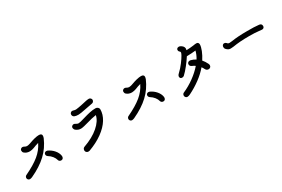

<svg xmlns="http://www.w3.org/2000/svg" viewBox="105 -2004 4790 3257"><g transform="rotate(-30 2500.0 -375.5)"><path d="M711 -584Q643 -425 521.5 -311Q400 -197 207 -108Q197 -103 182.5 -100Q168 -97 162 -97Q143 -97 129.5 -110.5Q116 -124 116 -143Q116 -157 123 -169.5Q130 -182 143 -188Q326 -275 429.5 -360Q533 -445 588 -560Q537 -547 480 -523Q467 -517 440 -511.5Q413 -506 397 -506Q334 -506 292 -544Q283 -551 278.5 -563.5Q274 -576 274 -588Q274 -608 288.5 -620.5Q303 -633 322 -633Q333 -633 347 -626Q377 -608 400 -608Q408 -608 429 -612Q450 -616 459 -620Q593 -670 664 -670Q720 -670 720 -627Q720 -611 711 -584ZM828 -160Q828 -137 816 -122Q804 -107 781 -107Q765 -107 751 -116Q737 -125 733 -140Q722 -182 692.5 -220Q663 -258 616 -287Q605 -294 599 -306Q593 -318 593 -331Q594 -349 606.5 -360.5Q619 -372 638 -372Q652 -372 660 -368Q728 -337 773 -283.5Q818 -230 827 -172Q828 -168 828 -160Z M1313 -696Q1313 -715 1327 -728.5Q1341 -742 1357 -742Q1363 -742 1370 -741Q1377 -740 1382 -738Q1404 -730 1429 -730Q1441 -730 1486.5 -738Q1532 -746 1562 -753Q1617 -766 1649.5 -772.5Q1682 -779 1707 -779Q1725 -779 1739.5 -764.5Q1754 -750 1754 -732Q1754 -715 1742 -699.5Q1730 -684 1712 -682Q1673 -677 1581 -657Q1460 -632 1424 -632Q1376 -632 1347 -644Q1330 -651 1321.5 -664.5Q1313 -678 1313 -696ZM1787 -526Q1787 -428 1727 -331Q1667 -234 1552 -150.5Q1437 -67 1278 -9Q1271 -6 1252 -6Q1235 -6 1218.5 -20Q1202 -34 1202 -56Q1202 -76 1211 -90.5Q1220 -105 1237 -111Q1423 -177 1537 -276Q1651 -375 1672 -480Q1622 -472 1581 -462.5Q1540 -453 1486 -437Q1450 -426 1406.5 -416Q1363 -406 1343 -406Q1315 -406 1292 -414Q1269 -422 1244 -441Q1234 -448 1227 -463Q1220 -478 1220 -493Q1220 -510 1235 -522.5Q1250 -535 1267 -535Q1279 -535 1287 -530Q1311 -516 1325 -510.5Q1339 -505 1352 -505Q1379 -505 1472 -534Q1552 -558 1610.5 -570.5Q1669 -583 1724 -583Q1749 -583 1768 -566Q1787 -549 1787 -526Z M2711 -584Q2643 -425 2521.5 -311Q2400 -197 2207 -108Q2197 -103 2182.5 -100Q2168 -97 2162 -97Q2143 -97 2129.5 -110.5Q2116 -124 2116 -143Q2116 -157 2123 -169.5Q2130 -182 2143 -188Q2326 -275 2429.5 -360Q2533 -445 2588 -560Q2537 -547 2480 -523Q2467 -517 2440 -511.5Q2413 -506 2397 -506Q2334 -506 2292 -544Q2283 -551 2278.5 -563.5Q2274 -576 2274 -588Q2274 -608 2288.5 -620.5Q2303 -633 2322 -633Q2333 -633 2347 -626Q2377 -608 2400 -608Q2408 -608 2429 -612Q2450 -616 2459 -620Q2593 -670 2664 -670Q2720 -670 2720 -627Q2720 -611 2711 -584ZM2828 -160Q2828 -137 2816 -122Q2804 -107 2781 -107Q2765 -107 2751 -116Q2737 -125 2733 -140Q2722 -182 2692.5 -220Q2663 -258 2616 -287Q2605 -294 2599 -306Q2593 -318 2593 -331Q2594 -349 2606.5 -360.5Q2619 -372 2638 -372Q2652 -372 2660 -368Q2728 -337 2773 -283.5Q2818 -230 2827 -172Q2828 -168 2828 -160Z M3762 -278Q3766 -272 3768 -262.5Q3770 -253 3770 -246Q3770 -223 3754.5 -209.5Q3739 -196 3720 -196Q3680 -196 3661 -235Q3650 -259 3630 -286Q3556 -198 3452 -121Q3348 -44 3228 15Q3216 21 3200.5 25.5Q3185 30 3174 30Q3155 30 3141.5 15.5Q3128 1 3128 -19Q3128 -33 3135.5 -46Q3143 -59 3156 -64Q3271 -114 3376.5 -190.5Q3482 -267 3558 -355Q3525 -378 3503 -385Q3463 -402 3463 -436Q3463 -459 3477 -471.5Q3491 -484 3513 -484Q3518 -484 3530 -482Q3576 -471 3623 -442Q3666 -512 3683 -583Q3610 -574 3508 -572Q3466 -506 3408 -432.5Q3350 -359 3295 -308Q3290 -304 3279 -300.5Q3268 -297 3260 -297Q3240 -297 3228.5 -308Q3217 -319 3217 -337Q3217 -364 3246 -390Q3309 -449 3359.5 -516.5Q3410 -584 3435 -629Q3442 -642 3448.5 -657Q3455 -672 3455 -678Q3455 -695 3437 -707Q3423 -717 3423 -741Q3423 -759 3436 -770Q3449 -781 3469 -781Q3475 -781 3482.5 -779.5Q3490 -778 3496 -775Q3559 -743 3559 -693Q3559 -684 3554 -664Q3627 -666 3693 -675Q3732 -682 3755 -682Q3776 -682 3787 -671Q3800 -658 3800 -637Q3800 -591 3772.5 -521.5Q3745 -452 3697 -378Q3736 -333 3762 -278Z M4133 -358Q4121 -371 4121 -398Q4121 -418 4133.5 -432.5Q4146 -447 4163 -447Q4187 -447 4202 -431Q4222 -406 4247 -406Q4270 -406 4300 -411Q4420 -431 4610 -431Q4684 -431 4735.5 -429.5Q4787 -428 4837 -422Q4886 -417 4886 -370Q4886 -350 4873.5 -337.5Q4861 -325 4840 -325Q4819 -325 4779 -331Q4707 -340 4595 -340Q4492 -340 4419 -334.5Q4346 -329 4272 -317Q4242 -313 4219 -313Q4194 -313 4174 -323.5Q4154 -334 4133 -358Z"/></g></svg>

Font: Tsukimi Rounded SemiBold
Style: Regular
Weight: 600
Designer: Takashi Funayama
Foundry: Takashi Funayama
Version: Version 1.032; ttfautohint (v1.8.3)